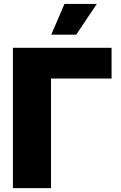

<svg xmlns="http://www.w3.org/2000/svg" viewBox="-20 -975 625 995"><path d="M558.2 -727.3V-568.2H244.3V0H46.9V-727.3ZM245.7 -795.5 313.9 -954.5H481.5L375 -795.5Z"/></svg>

Font: Inter UI Black
Style: Regular
Weight: 900
Designer: Rasmus Andersson
Foundry: rsms
Version: 3.2;8d6f07862